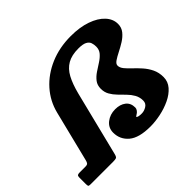

<svg xmlns="http://www.w3.org/2000/svg" viewBox="-217 -1021 1268 1268"><g transform="rotate(-45 417.0 -387.5)"><path d="M821 -160Q821 -117.5 793 -85.5Q765 -53.5 720.2 -32.2Q675.5 -11 624.8 -0.5Q574 10 528.5 10Q422.5 10 374 -31Q325.5 -72 325.5 -135.5Q325.5 -181 360.5 -208.5Q395.5 -236 444 -236Q489.5 -236 518 -214Q546.5 -192 546.5 -150Q546.5 -139 539.2 -129Q532 -119 524.5 -114.5Q511.5 -106.5 507.8 -102.2Q504 -98 522.5 -93.5Q529.5 -92 536.2 -91.8Q543 -91.5 549.5 -91.5Q571.5 -91.5 593.8 -105.2Q616 -119 616 -145Q616 -177.5 601.5 -203Q587 -228.5 565.5 -250.2Q544 -272 522.8 -293.8Q501.5 -315.5 487 -340.8Q472.5 -366 472.5 -398.5Q472.5 -432 490.2 -455Q508 -478 534.2 -495.5Q560.5 -513 586.8 -529.8Q613 -546.5 630.8 -567Q648.5 -587.5 648.5 -616.5Q648.5 -636.5 642.8 -653.5Q637 -670.5 617.2 -681Q597.5 -691.5 555.5 -691.5Q493.5 -691.5 453.5 -668.5Q413.5 -645.5 388.5 -598.8Q363.5 -552 345.5 -481L233 -29.5Q227.5 -7 218.8 -3.5Q210 0 189 0H-21Q-36.5 0 -39.2 -4.5Q-42 -9 -42 -24.5V-84.5Q-42 -98.5 -36.2 -102.5Q-30.5 -106.5 -17 -106.5H37Q53.5 -106.5 59.5 -113.2Q65.5 -120 69 -135.5L157.5 -491Q179 -577.5 238 -643.8Q297 -710 384.5 -747.5Q472 -785 578.5 -785Q662.5 -785 725 -763Q787.5 -741 822 -703.8Q856.5 -666.5 856.5 -621Q856.5 -587 836.5 -562.2Q816.5 -537.5 787.2 -519.2Q758 -501 728.5 -486.2Q699 -471.5 679 -457.8Q659 -444 659 -428.5Q659 -409 675.2 -389Q691.5 -369 715.8 -346.5Q740 -324 764.2 -296.8Q788.5 -269.5 804.8 -236Q821 -202.5 821 -160Z"/></g></svg>

Font: Besley* Fatface
Style: Italic
Weight: 900
Italic angle: -13°
Designer: Owen Earl
Foundry: indestructible type*
Version: Version 3.000; ttfautohint (v1.8.3)